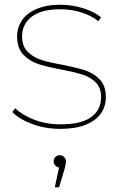

<svg xmlns="http://www.w3.org/2000/svg" viewBox="-20 -540 503 809"><path d="M32 -68 44 -84Q74 -55 124.5 -35.5Q175 -16 234 -16Q322 -16 364 -46.5Q406 -77 406 -131Q406 -170 383.5 -192.5Q361 -215 328.5 -225.5Q296 -236 239 -247Q178 -258 140.5 -270.5Q103 -283 77.5 -310.5Q52 -338 52 -387Q52 -423 71.5 -453Q91 -483 132.5 -501.5Q174 -520 235 -520Q283 -520 330 -505.5Q377 -491 406 -467L394 -451Q364 -475 322 -488Q280 -501 235 -501Q154 -501 113.5 -469.5Q73 -438 73 -387Q73 -346 96 -322.5Q119 -299 153 -288Q187 -277 243 -267Q304 -255 340 -243Q376 -231 401 -204.5Q426 -178 426 -131Q426 -91 404.5 -61Q383 -31 340 -14Q297 3 234 3Q172 3 117 -17Q62 -37 32 -68ZM231 155 232 166Q222 166 214 158.5Q206 151 206 140Q206 129 213.5 121.5Q221 114 232 114Q243 114 250.5 122Q258 130 258 140Q258 150 252 172L229 249H211Z"/></svg>

Font: iiserrat Thin
Style: Regular
Weight: 100
Designer: Akira Ohta
Foundry: Akira Ohta
Version: Version 1.200;Glyphs 3.3.1 (3343)